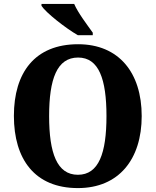

<svg xmlns="http://www.w3.org/2000/svg" viewBox="-20 -951 795 981"><path d="M378 -771H454V-784C427 -822 378 -886 359 -931H192V-921C215 -886 315 -807 378 -771ZM378 10C587 10 704 -137 704 -358C704 -580 587 -725 379 -725C158 -725 51 -580 51 -359C51 -137 158 10 378 10ZM378 -58C271 -58 231 -169 231 -358C231 -547 271 -657 379 -657C485 -657 524 -547 524 -358C524 -169 485 -58 378 -58Z"/></svg>

Font: Noto Serif Sinhala SemiCondensed ExtraBold
Style: Regular
Weight: 800
Width: 4
Designer: Jelle Bosma - Monotype Design Team
Foundry: Monotype Imaging Inc.
Version: Version 2.007